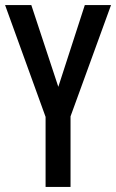

<svg xmlns="http://www.w3.org/2000/svg" viewBox="-20 -734 456 754"><path d="M209 -393 313 -714H416L257 -277V0H159V-275L0 -714H103Z"/></svg>

Font: Noto Sans Gurmukhi ExtraCondensed Medium
Style: Regular
Weight: 500
Width: 2
Designer: Jelle Bosma - Monotype Design Team
Foundry: Monotype Imaging Inc.
Version: Version 2.004; ttfautohint (v1.8.4.7-5d5b)